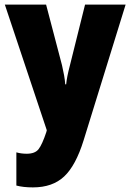

<svg xmlns="http://www.w3.org/2000/svg" viewBox="-20 -573 567 833"><path d="M1 -553H180L249 -290Q254 -269 258 -246.5Q262 -224 263 -207H267Q270 -239 283 -288L349 -553H525L343 35Q309 145 258.5 192.5Q208 240 123 240Q102 240 84 238Q66 236 51 232V88Q72 94 96 94Q132 94 147.5 74Q163 54 181 0L183 -8Z"/></svg>

Font: Noto Sans Telugu Condensed Black
Style: Regular
Weight: 900
Width: 3
Designer: Jelle Bosma - Monotype Design Team
Foundry: Monotype Imaging Inc.
Version: Version 2.005; ttfautohint (v1.8.4.7-5d5b)